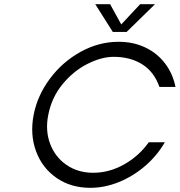

<svg xmlns="http://www.w3.org/2000/svg" viewBox="-20 -889 860 919"><path d="M141 -339Q159 -432 219 -512.5Q279 -593 366 -641Q453 -689 548 -689Q618 -689 675 -662Q732 -635 769.5 -586Q807 -537 820 -473H743Q718 -545 661 -581Q604 -617 524 -617Q466 -617 398.5 -583Q331 -549 279 -485.5Q227 -422 211 -339Q196 -264 220 -200.5Q244 -137 298.5 -99.5Q353 -62 426 -62Q503 -62 574 -102Q645 -142 692 -208H769Q732 -144 674.5 -94.5Q617 -45 549 -17.5Q481 10 412 10Q319 10 250.5 -37.5Q182 -85 152.5 -165Q123 -245 141 -339ZM436 -869H507L567 -760H549L651 -869H722L586 -736H520Z"/></svg>

Font: Teachers[wght] Italic
Style: Regular
Weight: 400
Designer: Alfredo Marco Pradil & Chank Diesel
Version: Version 1.000;Glyphs 3.1.2 (3151)